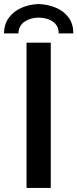

<svg xmlns="http://www.w3.org/2000/svg" viewBox="-21 -931 383 951"><path d="M110.4 -719.7H230.5V0H110.4ZM341.8 -765.6H269.5Q270 -803.2 241.9 -823.2Q213.9 -843.3 169.9 -843.8Q128.4 -843.3 99.9 -823Q71.3 -802.7 70.3 -765.6H-1Q-1 -810.1 22.2 -842.3Q45.4 -874.5 84.2 -891.8Q123 -909.2 169.9 -911.1Q218.8 -909.2 258.1 -891.8Q297.4 -874.5 320.1 -842.3Q342.8 -810.1 341.8 -765.6Z"/></svg>

Font: Reddit Sans Strawberry SemiBold
Style: Regular
Weight: 600
Designer: Stephen Hutchings
Foundry: Reddit
Version: Version 1.013